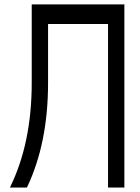

<svg xmlns="http://www.w3.org/2000/svg" viewBox="-20 -840 626 860"><path d="M122.1 -468.8V-820.3H537.1V0H463.9V-732.4H195.3V-468.8Q195.3 -198.2 100.6 0H24.4Q122.1 -198.2 122.1 -468.8Z"/></svg>

Font: Gap Sans
Style: Regular
Weight: 400
Designer: Alexandre Liziard and Étienne Ozeray
Foundry: Interstices.io
Version: Version 1.6.1 - December 3. 2014